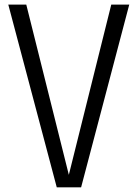

<svg xmlns="http://www.w3.org/2000/svg" viewBox="-20 -804 590 824"><path d="M534.7 -784.2 328.1 0H223.6L15.6 -784.2H92.8L275.4 -53.7L457.5 -784.2Z"/></svg>

Font: Decalotype Light
Style: Regular
Weight: 300
Designer: Alfredo Marco Pradil
Foundry: Alfredo Marco Pradil
Version: Version 1.0